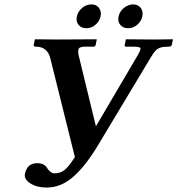

<svg xmlns="http://www.w3.org/2000/svg" viewBox="-20 -823 799 865"><path d="M333.7 -711.2Q321.3 -726.6 326.2 -749Q331.1 -771.5 350.1 -787.4Q369.1 -803.2 391.6 -803.2Q414.1 -803.2 426 -787.4Q438 -771.5 433.1 -749Q428.2 -726.6 409.9 -711.2Q391.6 -695.8 368.9 -695.8Q346.2 -695.8 333.7 -711.2ZM514.2 -749Q516.6 -760.3 522.9 -770.3Q529.3 -780.3 538.1 -787.4Q546.9 -794.4 557.9 -798.8Q568.8 -803.2 579.6 -803.2Q602.1 -803.2 614 -787.4Q626 -771.5 621.1 -749Q616.2 -726.6 597.9 -711.2Q579.6 -695.8 556.9 -695.8Q534.2 -695.8 521.7 -711.2Q509.3 -726.6 514.2 -749ZM225.1 -42Q250 -42 269 -55.7Q288.1 -69.3 317.4 -115.2L207 -559.1Q194.3 -613.3 140.1 -612.8Q135.7 -612.8 133.5 -615Q131.3 -617.2 131.8 -621.1L137.2 -645L138.2 -646Q201.2 -645 242.2 -645L414.6 -646L416 -645L411.1 -621.1Q409.7 -613.3 402.3 -612.8H364.3Q340.8 -612.8 335.4 -604.7Q330.1 -596.7 334 -575.2L412.1 -253.9L601.1 -575.2Q616.2 -601.6 612.1 -607.2Q607.9 -612.8 576.2 -612.8H546.4Q540.5 -612.8 542 -621.1L546.9 -645L549.3 -646Q635.3 -645 677.2 -645L757.3 -646L759.3 -645L753.9 -621.1Q752.4 -613.3 741.2 -612.8Q717.3 -612.8 704.3 -609.1Q691.4 -605.5 682.1 -596.2Q672.9 -586.9 660.2 -565.9L417 -161.1Q363.3 -72.8 308.6 -25.4Q253.9 22 190.4 22Q146 22 116.7 3.2Q87.4 -15.6 92.3 -40Q102.5 -87.9 147.5 -87.9Q180.2 -87.9 192.9 -64.9Q208.5 -42 225.1 -42Z"/></svg>

Font: Linux Libertine Slanted
Style: Semibold Slanted
Weight: 600
Designer: Philipp H. Poll
Foundry: Philipp H. Poll
Version: Version 5.1.1